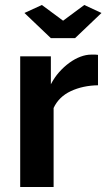

<svg xmlns="http://www.w3.org/2000/svg" viewBox="-20 -750 427 770"><path d="M148 -730 233 -667 318 -730 387 -698 281 -597H184L78 -698ZM373 -408Q312 -407 264 -384.5Q216 -362 195 -317V0H61V-524H184V-412Q198 -439 217 -460.5Q236 -482 258 -498Q280 -514 302.5 -522.5Q325 -531 346 -531Q357 -531 362.5 -531Q368 -531 373 -530Z"/></svg>

Font: Oxford Sans
Style: Bold
Weight: 700
Designer: Matt McInerney, Pablo Impallari, Rodrigo Fuenzalida
Foundry: Matt McInerney, Pablo Impallari, Rodrigo Fuenzalida
Version: Version 3.000g; ttfautohint (v1.5) -l 8 -r 28 -G 28 -x 14 -D